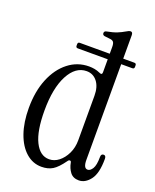

<svg xmlns="http://www.w3.org/2000/svg" viewBox="-140 -821 737 911"><g transform="rotate(20 228.5 -365.5)"><path d="M181 9Q137 9 102.5 -21.5Q68 -52 49 -106.5Q30 -161 30 -233Q30 -317 56 -380.5Q82 -444 128 -480Q174 -516 232 -516Q246 -516 260 -513.5Q274 -511 287 -505Q303 -497 303 -512V-578H152Q142 -578 142 -588V-596Q142 -606 152 -606H303V-640Q303 -658 297.5 -665Q292 -672 278 -673L252 -676Q241 -678 241 -688Q241 -698 252 -700Q284 -706 303.5 -714Q323 -722 336 -730Q352 -740 360 -740Q371 -740 371 -724V-606H427Q437 -606 437 -596V-588Q437 -578 427 -578H371V-95Q371 -53 392 -53Q405 -53 416 -70.5Q427 -88 427 -130Q427 -146 440 -146Q452 -146 452 -129Q452 -56 427 -23.5Q402 9 370 9Q341 9 326 -10.5Q311 -30 306 -57Q305 -65 299 -65.5Q293 -66 288 -58Q260 -19 237 -5Q214 9 181 9ZM203 -37Q229 -37 251.5 -54.5Q274 -72 288.5 -102Q303 -132 303 -169V-394Q303 -439 282.5 -465Q262 -491 229 -491Q173 -491 138.5 -425.5Q104 -360 104 -247Q104 -144 130.5 -90.5Q157 -37 203 -37Z"/></g></svg>

Font: Instrument Serif
Style: Regular
Weight: 400
Designer: Rodrigo Fuenzalida
Foundry: fragTYPE
Version: Version 1.000; ttfautohint (v1.8.4.7-5d5b);gftools[0.9.27]